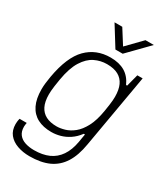

<svg xmlns="http://www.w3.org/2000/svg" viewBox="-219 -818 953 1096"><g transform="rotate(30 257.5 -270.5)"><path d="M162 182Q118 182 81.5 169Q45 156 23.5 129.5Q2 103 2 62Q2 56 3 46Q4 36 7 25H54Q53 32 52 38.5Q51 45 51 51Q51 83 66.5 102.5Q82 122 108.5 130.5Q135 139 167 139Q223 139 263.5 121Q304 103 330 65Q356 27 366 -31Q368 -45 370.5 -58Q373 -71 375 -84H367Q344 -53 316 -34.5Q288 -16 258.5 -8Q229 0 201 0Q147 0 109 -20Q71 -40 51 -81Q31 -122 31 -184Q31 -204 33.5 -225Q36 -246 40 -270Q65 -413 127 -475.5Q189 -538 283 -538Q340 -538 378 -515.5Q416 -493 437 -446H444L465 -526H500L416 -43Q403 36 371.5 85.5Q340 135 288.5 158.5Q237 182 162 182ZM211 -43Q235 -43 264 -51.5Q293 -60 321 -82.5Q349 -105 371.5 -147.5Q394 -190 405 -258Q409 -283 411.5 -300.5Q414 -318 415 -331.5Q416 -345 416 -356Q416 -402 402 -432.5Q388 -463 359 -479Q330 -495 284 -495Q242 -495 204 -476.5Q166 -458 137 -412Q108 -366 94 -284Q89 -255 86.5 -236Q84 -217 83 -204Q82 -191 82 -180Q82 -132 97 -102Q112 -72 140.5 -57.5Q169 -43 211 -43ZM460 -723 331 -591H283L201 -723H252L324 -609H294L405 -723Z"/></g></svg>

Font: Archivo SemiBold Thin
Style: Italic
Weight: 250
Italic angle: -10°
Version: Version 2.001